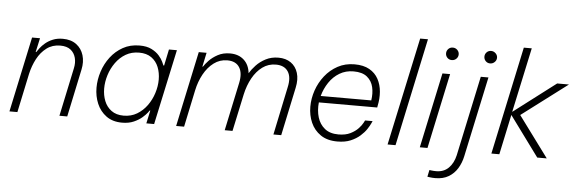

<svg xmlns="http://www.w3.org/2000/svg" viewBox="-56 -951 4034 1347"><g transform="rotate(5 1960.5 -277.0)"><path d="M27 0 140 -530H196L174 -431H178Q185 -442 198.5 -460Q212 -478 234 -496.5Q256 -515 286.5 -527.5Q317 -540 356 -540Q414 -540 451.5 -512Q489 -484 503 -437.5Q517 -391 505 -336L434 0H379L451 -340Q460 -380 451 -414.5Q442 -449 415.5 -470Q389 -491 342 -491Q287 -491 246.5 -460.5Q206 -430 180 -381Q154 -332 141 -274L83 0Z M897 -540Q948 -540 981.5 -523Q1015 -506 1035 -483Q1055 -460 1064 -440Q1073 -420 1075 -415H1080L1104 -530H1160L1046 0H991L1011 -92H1007Q1007 -92 995.5 -76.5Q984 -61 961 -41Q938 -21 903 -5.5Q868 10 821 10Q754 10 709.5 -22.5Q665 -55 643 -107Q621 -159 621 -219Q621 -276 639.5 -333Q658 -390 693.5 -436.5Q729 -483 780 -511.5Q831 -540 897 -540ZM898 -490Q845 -490 804 -466Q763 -442 734 -401.5Q705 -361 690 -313Q675 -265 675 -218Q675 -171 691 -130.5Q707 -90 741 -65Q775 -40 827 -40Q880 -40 921 -64.5Q962 -89 991 -129Q1020 -169 1035.5 -217.5Q1051 -266 1051 -313Q1051 -361 1035 -401Q1019 -441 985 -465.5Q951 -490 898 -490Z M1201 0 1314 -530H1369L1348 -431H1352Q1363 -449 1387 -474.5Q1411 -500 1448 -520Q1485 -540 1534 -540Q1594 -540 1631.5 -506Q1669 -472 1675 -413Q1691 -440 1718.5 -469.5Q1746 -499 1785.5 -519.5Q1825 -540 1875 -540Q1927 -540 1962.5 -515Q1998 -490 2012 -445Q2026 -400 2013 -340L1941 0H1886L1957 -339Q1973 -410 1947 -450Q1921 -490 1861 -490Q1808 -490 1766.5 -459.5Q1725 -429 1696.5 -377.5Q1668 -326 1654 -262L1598 0H1543L1615 -339Q1630 -409 1604.5 -449.5Q1579 -490 1519 -490Q1466 -490 1424 -458.5Q1382 -427 1353.5 -375Q1325 -323 1312 -261L1257 0Z M2337 10Q2265 10 2218.5 -22Q2172 -54 2149.5 -105.5Q2127 -157 2127 -217Q2127 -275 2146.5 -332Q2166 -389 2203 -436Q2240 -483 2292.5 -511.5Q2345 -540 2411 -540Q2474 -540 2515.5 -516.5Q2557 -493 2578.5 -453Q2600 -413 2604 -364Q2608 -315 2597 -264L2595 -252H2184Q2178 -195 2192.5 -147Q2207 -99 2243.5 -69.5Q2280 -40 2340 -40Q2390 -40 2424 -57Q2458 -74 2479 -96.5Q2500 -119 2509 -136.5Q2518 -154 2518 -154H2571Q2571 -154 2563.5 -137.5Q2556 -121 2540 -96.5Q2524 -72 2496.5 -47.5Q2469 -23 2430 -6.5Q2391 10 2337 10ZM2193 -298H2549Q2557 -348 2547 -391.5Q2537 -435 2503.5 -462.5Q2470 -490 2408 -490Q2353 -490 2309.5 -464Q2266 -438 2236.5 -394Q2207 -350 2193 -298Z M2690 0 2853 -760H2908L2746 0Z M3087 -629Q3068 -629 3055.5 -642Q3043 -655 3043 -673Q3043 -691 3055.5 -704Q3068 -717 3087 -717Q3106 -717 3119 -704Q3132 -691 3132 -673Q3132 -655 3119 -642Q3106 -629 3087 -629ZM2917 0 3030 -530H3084L2971 0Z M3357 -629Q3338 -629 3325.5 -642Q3313 -655 3313 -673Q3313 -691 3325.5 -704Q3338 -717 3357 -717Q3375 -717 3388.5 -704Q3402 -691 3402 -673Q3402 -655 3388.5 -642Q3375 -629 3357 -629ZM3044 206Q3022 206 3005 203.5Q2988 201 2988 201L2998 153Q2998 153 3013 155Q3028 157 3046 157Q3099 157 3133 123.5Q3167 90 3180 33L3300 -530H3354L3233 36Q3223 83 3199.5 121.5Q3176 160 3137.5 183Q3099 206 3044 206Z M3421 0 3583 -760H3639L3541 -304L3838 -530H3921L3599 -287L3811 0H3744L3537 -282L3477 0Z"/></g></svg>

Font: Be Vietnam Pro ExtraLight
Style: Italic
Weight: 200
Italic angle: -12°
Designer: Lam Bao, Tony Le, Vietanh Nguyen
Foundry: Yellow Type Foundry
Version: Version 1.002; ttfautohint (v1.8.3)